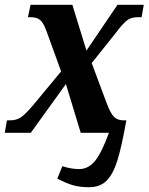

<svg xmlns="http://www.w3.org/2000/svg" viewBox="-38 -556 622 804"><path d="M202 192 223 140Q261 152 293 152Q333 152 361 116.5Q389 81 418 0H300L238 -204L91 0H-18L-9 -52H3Q30 -52 48.5 -64Q67 -76 101 -116L218 -257L158 -422Q145 -459 131 -471.5Q117 -484 90 -484H79L90 -536H265L324 -344L454 -536H564L555 -484H537Q511 -484 493 -470Q475 -456 442 -412L346 -292L409 -123Q425 -81 439.5 -66.5Q454 -52 480 -52H491Q472 56 454 114.5Q436 173 408.5 200.5Q381 228 335 228Q295 228 265.5 219Q236 210 202 192Z"/></svg>

Font: Noto Serif Narrow
Style: Bold Italic
Weight: 700
Width: 4
Italic angle: -12°
Designer: Monotype Design Team
Foundry: Monotype Imaging Inc.
Version: Version 1.001